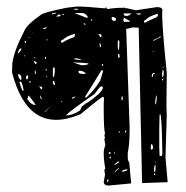

<svg xmlns="http://www.w3.org/2000/svg" viewBox="-20 -578 583 601"><path d="M17.6 -351.6 18.6 -379.9Q23.4 -418 56.6 -482.4Q65.4 -502 107.4 -531.2Q115.2 -539.1 188.5 -553.7L219.7 -557.6Q250 -557.6 309.6 -551.8L310.5 -553.7Q310.5 -555.7 311.5 -555.7H312.5Q312.5 -550.8 318.4 -549.8Q337.9 -553.7 367.2 -553.7H372.1L373 -551.8L375 -552.7L405.3 -545.9L470.7 -555.7Q488.3 -555.7 488.3 -545.9Q484.4 -522.5 502 -349.6L501 -245.1L502 -216.8L498 -85L504.9 -7.8L424.8 -4.9L414.1 -491.2Q404.3 -492.2 395.5 -492.2L375 -487.3L385.7 -180.7V-172.9Q385.7 -125 379.9 -100.6V-84Q379.9 -77.1 382.3 -73.2Q384.8 -69.3 384.8 -68.4V-66.4L390.6 -3.9L319.3 2.9Q304.7 2 304.7 -8.8L308.6 -30.3V-32.2L306.6 -45.9L309.6 -50.8Q304.7 -75.2 304.7 -98.6V-103.5Q304.7 -107.4 309.6 -125L306.6 -142.6L308.6 -147.5L306.6 -153.3L308.6 -160.2Q304.7 -176.8 304.7 -232.4V-253.9L305.7 -270.5Q303.7 -275.4 302.7 -275.4Q297.9 -275.4 232.4 -220.7Q69.3 -151.4 17.6 -351.6ZM185.5 -216.8Q208 -216.8 230.5 -232.4L237.3 -246.1Q240.2 -246.1 248 -253.9Q255.9 -255.9 288.1 -283.2Q301.8 -296.9 301.8 -302.7V-304.7L299.8 -307.6H295.9Q289.1 -302.7 276.4 -284.2Q204.1 -234.4 185.5 -216.8ZM481.4 -220.7 479.5 -218.8 478.5 -174.8V-117.2L479.5 -90.8L480.5 -89.8H486.3L488.3 -95.7Q486.3 -220.7 481.4 -220.7ZM297.9 -358.4 247.1 -276.4V-272.5H250Q277.3 -297.9 293.9 -326.2L302.7 -355.5L299.8 -358.4ZM430.7 -509.8V-508.8L432.6 -506.8H434.6Q440.4 -511.7 470.7 -524.4Q474.6 -528.3 474.6 -532.2L472.7 -534.2H470.7Q443.4 -525.4 438.5 -517.6Q430.7 -514.6 430.7 -509.8ZM170.9 -448.2V-446.3L173.8 -444.3H175.8Q182.6 -451.2 211.9 -461.9Q214.8 -467.8 214.8 -469.7L213.9 -471.7H211.9Q184.6 -462.9 179.7 -455.1Q170.9 -453.1 170.9 -448.2ZM72.3 -276.4 67.4 -279.3 68.4 -273.4Q66.4 -270.5 65.4 -270.5V-267.6Q80.1 -247.1 91.8 -250ZM215.8 -537.1 214.8 -536.1Q242.2 -526.4 250 -522.5H251L254.9 -523.4V-525.4Q248 -537.1 237.3 -537.1ZM208 -382.8 234.4 -374H244.1L256.8 -377V-378.9Q256.8 -380.9 208 -382.8ZM44.9 -322.3H42L41 -320.3Q48.8 -293.9 51.8 -293.9H53.7V-296.9Q48.8 -322.3 44.9 -322.3ZM230.5 -356.4H225.6V-352.5Q225.6 -346.7 239.3 -346.7H248V-348.6Q240.2 -356.4 230.5 -356.4ZM372.1 -536.1H367.2V-534.2Q367.2 -528.3 374 -528.3H377.9Q383.8 -528.3 391.6 -536.1ZM366.2 -518.6 367.2 -509.8H381.8L386.7 -510.7V-512.7L374 -518.6L371.1 -521.5H368.2ZM145.5 -360.4V-346.7V-337.9H149.4L151.4 -353.5V-362.3Q151.4 -367.2 148.4 -367.2Q145.5 -367.2 145.5 -360.4ZM144.5 -251 120.1 -228.5V-226.6ZM333 -525.4 329.1 -522.5Q330.1 -512.7 335.9 -512.7H338.9L342.8 -514.6V-519.5Q342.8 -522.5 333 -525.4ZM348.6 -444.3V-430.7L349.6 -422.9H352.5L353.5 -437.5V-447.3Q353.5 -452.1 350.6 -452.1Q348.6 -452.1 348.6 -444.3ZM37.1 -346.7V-342.8Q37.1 -335 43.9 -328.1H44.9L46.9 -329.1V-335.9Q46.9 -343.8 37.1 -346.7ZM465.8 -252.9V-251Q470.7 -251 470.7 -279.3Q466.8 -279.3 465.8 -252.9ZM452.1 -118.2V-114.3Q452.1 -109.4 455.1 -109.4L459 -113.3V-118.2Q457 -127 455.1 -127Q452.1 -127 452.1 -118.2ZM36.1 -413.1V-411.1H37.1Q46.9 -419.9 46.9 -425.8V-426.8Q39.1 -426.8 36.1 -413.1ZM492.2 -356.4 489.3 -360.4 487.3 -346.7 488.3 -336.9H489.3Q492.2 -336.9 492.2 -346.7ZM361.3 -41V-40Q372.1 -42 376 -43.9Q379.9 -45.9 378.9 -47.9Q364.3 -47.9 361.3 -41ZM466.8 -60.5 464.8 -62.5 461.9 -48.8 462.9 -40H464.8Q466.8 -40 466.8 -49.8ZM61.5 -335.9Q61.5 -329.1 65.4 -329.1L68.4 -335Q68.4 -342.8 65.4 -342.8Q61.5 -339.8 61.5 -335.9ZM220.7 -395.5H212.9V-392.6L225.6 -390.6H234.4V-391.6ZM480.5 -464.8 479.5 -461.9 459 -452.1 460.9 -450.2H461.9L463.9 -452.1L483.4 -461.9L481.4 -464.8ZM288.1 -471.7 293.9 -461.9H294.9L297.9 -464.8V-467.8Q297.9 -470.7 288.1 -471.7ZM362.3 -276.4 360.4 -275.4V-265.6L362.3 -263.7Q364.3 -263.7 364.3 -271.5Q364.3 -276.4 362.3 -276.4ZM148.4 -325.2 145.5 -323.2V-318.4Q146.5 -312.5 149.4 -312.5H152.3V-313.5L149.4 -325.2ZM163.1 -532.2 155.3 -526.4H162.1Q168.9 -526.4 169.9 -530.3L168 -532.2ZM350.6 -409.2 349.6 -408.2V-402.3Q349.6 -397.5 352.5 -397.5H354.5V-398.4L353.5 -409.2ZM85 -386.7 90.8 -377.9H91.8L94.7 -379.9V-381.8Q94.7 -385.7 85 -386.7ZM102.5 -307.6 108.4 -298.8H109.4L112.3 -300.8V-303.7Q112.3 -306.6 102.5 -307.6ZM217.8 -550.8 209 -549.8Q209 -548.8 219.7 -546.9Q225.6 -548.8 225.6 -549.8ZM455.1 -340.8V-338.9L456.1 -336.9L459 -338.9V-342.8H458Q458 -345.7 463.9 -346.7V-349.6H460Q455.1 -346.7 455.1 -340.8ZM408.2 -536.1 406.2 -535.2 412.1 -532.2H418.9L421.9 -536.1ZM88.9 -357.4V-353.5Q88.9 -346.7 91.8 -346.7H92.8V-347.7Q91.8 -357.4 88.9 -357.4ZM350.6 -73.2 338.9 -64.5V-61.5L350.6 -68.4L352.5 -70.3V-71.3ZM292 -443.4V-437.5Q292 -430.7 293.9 -430.7H295.9V-433.6Q294.9 -443.4 292 -443.4ZM350.6 -51.8 338.9 -41V-39.1H339.8L352.5 -50.8V-51.8ZM106.4 -279.3V-274.4Q106.4 -267.6 109.4 -267.6H110.4V-268.6Q108.4 -279.3 106.4 -279.3ZM153.3 -538.1 142.6 -536.1V-533.2H143.6Q155.3 -535.2 155.3 -537.1V-538.1ZM114.3 -487.3H117.2Q122.1 -487.3 126 -491.2V-493.2Q114.3 -490.2 114.3 -487.3ZM205.1 -270.5V-269.5H206.1Q211.9 -269.5 215.8 -276.4Q205.1 -273.4 205.1 -270.5ZM321.3 -101.6 320.3 -100.6V-98.6Q320.3 -96.7 324.2 -95.7L327.1 -99.6L324.2 -101.6ZM375 -170.9H373L372.1 -167V-162.1H374L375 -167ZM319.3 -16.6H316.4L315.4 -12.7V-8.8H318.4L319.3 -14.6ZM75.2 -324.2H72.3V-319.3L73.2 -318.4H75.2V-321.3ZM58.6 -451.2 57.6 -448.2V-444.3H61.5V-448.2ZM242.2 -504.9V-502.9L244.1 -501H248Q248 -504.9 242.2 -504.9ZM300.8 -377.9 298.8 -376V-373L300.8 -372.1H301.8L302.7 -373V-377.9ZM177.7 -534.2 173.8 -532.2V-531.2Q180.7 -531.2 180.7 -533.2V-534.2ZM124 -399.4 121.1 -400.4V-399.4V-393.6H124ZM327.1 -85.9 325.2 -88.9 323.2 -85.9V-83L325.2 -82H326.2ZM265.6 -518.6 264.6 -516.6V-514.6L265.6 -513.7H268.6V-515.6ZM465.8 -35.2H462.9L461.9 -30.3H464.8L465.8 -31.2ZM491.2 -332H488.3L487.3 -328.1V-326.2H489.3L491.2 -329.1ZM338.9 -96.7 337.9 -103.5 336.9 -102.5V-96.7ZM127 -360.4 124 -361.3 122.1 -359.4 125 -356.4 127 -359.4ZM127 -455.1 125 -453.1 127.9 -451.2 128.9 -453.1 127.9 -455.1ZM71.3 -461.9 67.4 -459H69.3L72.3 -460.9ZM90.8 -397.5 85.9 -399.4 88.9 -395.5H90.8ZM353.5 -167 350.6 -165 353.5 -162.1 355.5 -165ZM127 -339.8 124 -338.9V-335.9H125L127 -338.9ZM459 -417 458 -416V-415H460.9V-417ZM57.6 -405.3 55.7 -403.3V-401.4H56.6L58.6 -404.3V-405.3ZM174.8 -259.8 170.9 -261.7 171.9 -258.8H174.8ZM492.2 -367.2 488.3 -369.1V-368.2L491.2 -365.2H492.2ZM85 -476.6 80.1 -478.5 83 -476.6ZM466.8 -70.3 462.9 -72.3 465.8 -68.4H466.8Z"/></svg>

Font: Love Ya Like A Sister
Style: Regular
Weight: 400
Designer: Kimberly Geswein
Foundry: Kimberly Geswein
Version: Version 1.002 2007